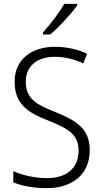

<svg xmlns="http://www.w3.org/2000/svg" viewBox="-20 -967 533 997"><path d="M381 -939V-947H314C288 -902 242 -842 203 -798V-788H241C287 -827 351 -896 381 -939ZM446 -187C446 -298 379 -340 265 -386C168 -425 114 -454 114 -543C114 -625 174 -672 264 -672C312 -672 363 -661 413 -638L432 -688C385 -710 328 -724 265 -724C144 -724 55 -658 56 -542C56 -428 123 -383 228 -342C339 -298 388 -267 388 -184C388 -94 325 -42 225 -42C159 -42 95 -58 49 -78V-20C93 -2 151 10 223 10C355 10 446 -61 446 -187Z"/></svg>

Font: Noto Sans Khmer SemiCondensed Light
Style: Regular
Weight: 300
Width: 4
Designer: Danh Hong and the Monotype Design Team
Foundry: Monotype Imaging Inc.
Version: Version 2.004